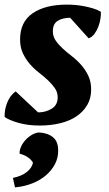

<svg xmlns="http://www.w3.org/2000/svg" viewBox="-21 -532 473 832"><path d="M229 -110Q229 -132 217 -149.5Q205 -167 187 -184Q169 -201 147.5 -217.5Q126 -234 108 -255Q90 -276 78 -301.5Q66 -327 66 -361Q66 -437 120.5 -474.5Q175 -512 269 -512Q285 -512 304.5 -510.5Q324 -509 344 -505Q364 -501 382.5 -495.5Q401 -490 416 -481Q417 -470 414.5 -452.5Q412 -435 405.5 -417.5Q399 -400 388.5 -385.5Q378 -371 363 -366L283 -455Q251 -455 229.5 -442Q208 -429 208 -396Q208 -374 220.5 -356Q233 -338 251 -321.5Q269 -305 291 -288Q313 -271 331 -250.5Q349 -230 361.5 -204Q374 -178 374 -144Q374 -106 357 -77Q340 -48 310.5 -28Q281 -8 240 2Q199 12 151 12Q100 12 59.5 0.5Q19 -11 -1 -25Q-2 -57 10.5 -88Q23 -119 47 -136L144 -45Q177 -45 203 -61Q229 -77 229 -110ZM35 239Q73 231 95 213.5Q117 196 122 173Q114 159 99 149Q84 139 64 134Q63 119 70.5 103Q78 87 90 74Q102 61 117.5 52Q133 43 148 42Q186 44 209 63Q232 82 231 123Q231 152 217.5 178.5Q204 205 179.5 226.5Q155 248 120.5 262Q86 276 44 280Z"/></svg>

Font: PT Serif
Style: Bold Italic
Weight: 700
Italic angle: -12°
Designer: A.Korolkova, O.Umpeleva, V.Yefimov
Foundry: ParaType Ltd
Version: Version 1.000W OFL